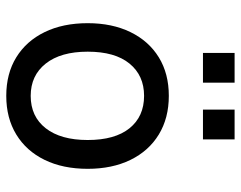

<svg xmlns="http://www.w3.org/2000/svg" viewBox="-98 -662 769 613"><g transform="rotate(90 286.5 -355.5)"><path d="M286 9Q215 9 163 -23Q111 -55 82.5 -113.5Q54 -172 54 -251Q54 -329 82.5 -387.5Q111 -446 163 -478Q215 -510 286 -510Q357 -510 409.5 -478Q462 -446 490.5 -387.5Q519 -329 519 -251Q519 -172 490.5 -113.5Q462 -55 409.5 -23Q357 9 286 9ZM286 -69Q352 -69 389.5 -117Q427 -165 427 -251Q427 -338 389.5 -384.5Q352 -431 286 -431Q221 -431 183 -384.5Q145 -338 145 -251Q145 -165 183 -117Q221 -69 286 -69ZM330 -619V-720H425V-619ZM149 -619V-720H244V-619Z"/></g></svg>

Font: Nunitoga
Style: Medium
Weight: 500
Designer: Vernon Adams
Foundry: Vernon Adams
Version: Version 1.0